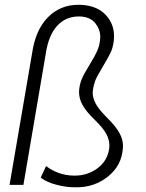

<svg xmlns="http://www.w3.org/2000/svg" viewBox="-20 -774 613 804"><path d="M171.9 -550.8C187 -652.8 238.3 -705.1 309.6 -705.1C311.5 -705.1 313.5 -705.1 315.9 -705.1C343.8 -703.6 364.7 -694.3 378.9 -677.2C392.6 -659.7 399.9 -640.6 399.9 -619.1C399.9 -614.7 399.4 -610.4 398.9 -605.5C397 -589.4 393.1 -574.7 387.2 -561C380.9 -546.9 370.1 -527.3 355 -502.4C339.4 -477.5 328.6 -458 322.8 -443.8C316.9 -429.7 313 -414.6 311.5 -398.4C311 -395 311 -391.6 311 -388.7C311 -353 327.6 -319.3 376.5 -272.5C400.4 -249 417 -229 425.3 -212.9C434.1 -196.3 438 -180.7 438 -165C438 -161.1 438 -157.7 437.5 -153.8C433.1 -119.6 417.5 -91.8 389.6 -70.3C361.8 -49.3 329.6 -38.6 293 -38.6C292 -38.6 290.5 -38.6 289.6 -38.6C246.1 -39.1 207 -52.7 172.9 -78.6L150.4 -30.3C167.5 -17.1 189 -7.3 215.8 -0.5C242.2 6.8 268.6 10.3 294.4 10.3C296.4 10.3 298.8 10.3 300.8 10.3C351.1 10.3 395.5 -4.9 433.1 -35.6C471.2 -66.4 491.7 -106 494.6 -154.3C494.6 -157.2 495.1 -159.7 495.1 -162.6C495.1 -198.2 477.5 -232.4 429.2 -280.3C405.3 -304.2 389.2 -323.7 380.9 -339.8C372.6 -355.5 368.2 -370.6 368.2 -385.3C368.2 -389.2 368.7 -393.6 369.1 -397.5C371.1 -411.6 374.5 -424.3 378.9 -436.5C383.3 -448.2 395 -469.2 413.1 -499.5C431.2 -529.3 442.4 -551.3 447.8 -564.9C452.6 -578.6 455.6 -593.3 457 -608.4C457.5 -613.3 457.5 -618.2 457.5 -623C457.5 -658.2 445.3 -688.5 420.4 -713.9C395.5 -739.3 360.4 -752.4 314.9 -753.9C312.5 -753.9 310.5 -753.9 308.1 -753.9C257.3 -753.9 214.8 -736.3 180.2 -701.2C145.5 -665.5 123.5 -615.2 114.3 -550.3L20 0H78.1Z"/></svg>

Font: Roboto Light
Style: Italic
Weight: 300
Italic angle: -12°
Designer: Google
Version: Version 2.137; 2017